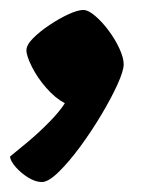

<svg xmlns="http://www.w3.org/2000/svg" viewBox="-23 -204 299 385"><path d="M61 161Q48 161 33.5 152Q19 143 8.5 131Q-2 119 -3 110Q12 98 34 79.5Q56 61 76.5 40Q97 19 107 3Q88 -7 70 -27.5Q52 -48 41 -70Q30 -92 30 -103Q30 -114 43.5 -127.5Q57 -141 76.5 -154Q96 -167 114.5 -175.5Q133 -184 144 -184Q154 -184 168 -172Q182 -160 195 -142.5Q208 -125 216.5 -106.5Q225 -88 225 -75Q225 -62 212.5 -34.5Q200 -7 180 26.5Q160 60 137.5 90.5Q115 121 94.5 141Q74 161 61 161Z"/></svg>

Font: Texturina Medium 12pt Black
Style: Regular
Weight: 900
Version: Version 1.002